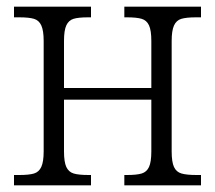

<svg xmlns="http://www.w3.org/2000/svg" viewBox="-20 -556 646 576"><path d="M22 -31H38Q67 -31 82 -35.5Q97 -40 104 -55.5Q111 -71 111 -102V-433Q111 -464 104 -479.5Q97 -495 82 -499.5Q67 -504 38 -504H22V-536H253V-504H244Q215 -504 200.5 -499.5Q186 -495 179 -480Q172 -465 172 -433V-292H434V-433Q434 -465 427 -480Q420 -495 405 -499.5Q390 -504 361 -504H353V-536H583V-504H568Q539 -504 524 -499.5Q509 -495 502 -479.5Q495 -464 495 -433V-102Q495 -70 502 -55Q509 -40 524.5 -35.5Q540 -31 570 -31H583V0H353V-31H361Q390 -31 405 -35.5Q420 -40 427 -55Q434 -70 434 -102V-257H172V-102Q172 -70 179 -55Q186 -40 201 -35.5Q216 -31 246 -31H253V0H22Z"/></svg>

Font: Noto Serif NarrowLight
Style: Regular
Weight: 300
Width: 4
Designer: Monotype Design Team
Foundry: Monotype Imaging Inc.
Version: Version 1.001